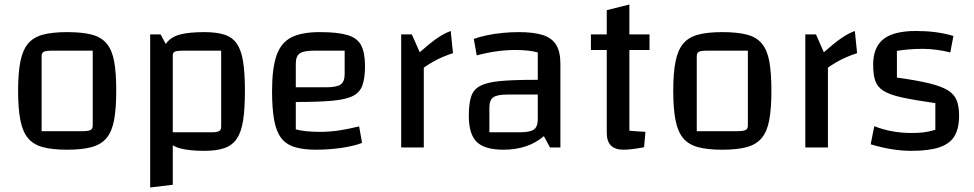

<svg xmlns="http://www.w3.org/2000/svg" viewBox="-20 -652 4306 849"><path d="M277 10Q211 10 169 -1.5Q127 -13 103.5 -41.5Q80 -70 70 -121Q60 -172 60 -250Q60 -329 70 -379.5Q80 -430 103.5 -458.5Q127 -487 169 -498.5Q211 -510 277 -510Q343 -510 385.5 -499Q428 -488 452 -459Q476 -430 485 -379.5Q494 -329 494 -250Q494 -172 484.5 -121Q475 -70 451 -41.5Q427 -13 385 -1.5Q343 10 277 10ZM164 -72H342Q370 -72 380 -77Q390 -82 390 -97V-428H212Q183 -428 173.5 -423Q164 -418 164 -403Z M883 15Q819 15 778.5 4.5Q738 -6 716.5 -34Q695 -62 687 -114Q679 -166 679 -250Q679 -332 687 -383.5Q695 -435 716.5 -462.5Q738 -490 778.5 -500Q819 -510 883 -510Q938 -510 973 -498.5Q1008 -487 1027.5 -458.5Q1047 -430 1055 -379.5Q1063 -329 1063 -250Q1063 -171 1055 -119.5Q1047 -68 1027 -38.5Q1007 -9 972 3Q937 15 883 15ZM744 -67H912Q939 -67 948.5 -72Q958 -77 958 -92V-428H790Q764 -428 754 -424Q744 -420 744 -408ZM644 177V-500H690L744 -400V165Z M1377 10Q1320 10 1282 -2Q1244 -14 1222.5 -43Q1201 -72 1192 -122.5Q1183 -173 1183 -250Q1183 -349 1202.5 -406Q1222 -463 1268 -486.5Q1314 -510 1394 -510Q1473 -510 1516.5 -497Q1560 -484 1577 -451.5Q1594 -419 1594 -360Q1594 -308 1583 -276Q1572 -244 1541 -228Q1510 -212 1449 -206.5Q1388 -201 1288 -201H1258V-266H1420Q1469 -266 1486.5 -278.5Q1504 -291 1504 -324V-428H1371Q1323 -428 1305.5 -416Q1288 -404 1288 -370V-80Q1328 -69 1395 -69Q1435 -69 1474.5 -74.5Q1514 -80 1568 -93L1581 -20Q1544 -6 1489.5 2Q1435 10 1377 10Z M1801 -500 1836 -421Q1881 -461 1913 -483Q1945 -505 1973 -515L1983 -417Q1961 -410 1937.5 -400Q1914 -390 1892.5 -377.5Q1871 -365 1854 -353V0H1754V-500Z M2206 10Q2123 10 2088 -24.5Q2053 -59 2053 -140Q2053 -192 2063 -224Q2073 -256 2103 -272Q2133 -288 2190.5 -293.5Q2248 -299 2343 -299H2388V-234H2225Q2178 -234 2161 -221.5Q2144 -209 2144 -176V-67H2278Q2324 -67 2341 -79.5Q2358 -92 2358 -125V-420Q2321 -431 2257 -431Q2218 -431 2175 -425Q2132 -419 2088 -407L2075 -480Q2100 -489 2133 -496Q2166 -503 2202.5 -506.5Q2239 -510 2274 -510Q2342 -510 2382 -496.5Q2422 -483 2440 -452.5Q2458 -422 2458 -370V0H2412L2385 -50Q2315 10 2206 10Z M2737 10Q2700 10 2681.5 -8.5Q2663 -27 2663 -65V-607L2763 -632V-74Q2777 -73 2793 -71.5Q2809 -70 2834 -69L2828 -1Q2797 5 2774.5 7.5Q2752 10 2737 10ZM2593 -431V-500H2852V-431Z M3174 10Q3108 10 3066 -1.5Q3024 -13 3000.5 -41.5Q2977 -70 2967 -121Q2957 -172 2957 -250Q2957 -329 2967 -379.5Q2977 -430 3000.5 -458.5Q3024 -487 3066 -498.5Q3108 -510 3174 -510Q3240 -510 3282.5 -499Q3325 -488 3349 -459Q3373 -430 3382 -379.5Q3391 -329 3391 -250Q3391 -172 3381.5 -121Q3372 -70 3348 -41.5Q3324 -13 3282 -1.5Q3240 10 3174 10ZM3061 -72H3239Q3267 -72 3277 -77Q3287 -82 3287 -97V-428H3109Q3080 -428 3070.5 -423Q3061 -418 3061 -403Z M3588 -500 3623 -421Q3668 -461 3700 -483Q3732 -505 3760 -515L3770 -417Q3748 -410 3724.5 -400Q3701 -390 3679.5 -377.5Q3658 -365 3641 -353V0H3541V-500Z M3841 -366Q3841 -443 3886.5 -479Q3932 -515 4030 -515Q4075 -515 4115 -510Q4155 -505 4196 -493L4182 -420Q4157 -427 4123.5 -431.5Q4090 -436 4060 -436Q4028 -436 3998 -433.5Q3968 -431 3946 -427V-309Q4033 -297 4087 -284Q4141 -271 4170 -253.5Q4199 -236 4210 -209Q4221 -182 4221 -141Q4221 -84 4200.5 -50Q4180 -16 4133.5 -0.5Q4087 15 4011 15Q3967 15 3921.5 7.5Q3876 0 3830 -14L3846 -94Q3922 -64 4010 -64Q4040 -64 4062.5 -66.5Q4085 -69 4116 -78V-196Q4024 -209 3969 -221Q3914 -233 3886.5 -250.5Q3859 -268 3850 -295.5Q3841 -323 3841 -366Z"/></svg>

Font: Changa ExtraLight
Style: Regular
Weight: 400
Version: Version 3.002; ttfautohint (v1.8.2)